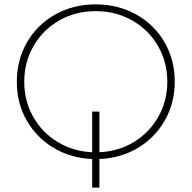

<svg xmlns="http://www.w3.org/2000/svg" viewBox="-20 -724 877 879"><path d="M435 4V135H402V4Q304 0 225.5 -47Q147 -94 102 -173Q57 -252 57 -350Q57 -450 104 -531Q151 -612 233.5 -658Q316 -704 418 -704Q520 -704 603 -658Q686 -612 733 -531Q780 -450 780 -350Q780 -253 735 -173.5Q690 -94 611.5 -47Q533 0 435 4ZM746 -350Q746 -440 703 -514Q660 -588 585 -630.5Q510 -673 418 -673Q326 -673 251.5 -630.5Q177 -588 134 -514Q91 -440 91 -350Q91 -262 131.5 -190Q172 -118 243 -74.5Q314 -31 402 -27V-213H435V-27Q523 -31 594 -74.5Q665 -118 705.5 -190.5Q746 -263 746 -350Z"/></svg>

Font: Montserrat Alternates ExLight
Style: Regular
Weight: 275
Designer: Julieta Ulanovsky
Foundry: Julieta Ulanovsky
Version: Version 7.200